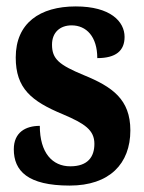

<svg xmlns="http://www.w3.org/2000/svg" viewBox="-20 -568 448 598"><path d="M197 10C321 10 386 -58 386 -162C386 -259 329 -298 241 -334C164 -366 142 -384 142 -429C142 -467 167 -489 203 -489C249 -489 283 -454 283 -387C341 -387 368 -410 368 -453C368 -501 324 -548 216 -548C104 -548 29 -496 29 -389C29 -293 77 -253 176 -212C244 -183 274 -163 274 -120C274 -80 254 -50 199 -50C143 -50 104 -92 104 -176C60 -176 23 -156 23 -103C23 -36 66 10 197 10Z"/></svg>

Font: Noto Serif Georgian ExtraCondensed ExtraBold
Style: Regular
Weight: 800
Width: 2
Designer: Monotype Design Team, Akaki Razmadze
Foundry: Google LLC
Version: Version 2.003